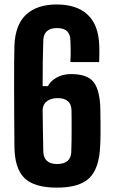

<svg xmlns="http://www.w3.org/2000/svg" viewBox="-20 -829 506 858"><path d="M234 9.5Q133.5 9.5 89.5 -33Q45.5 -75.5 44.5 -174Q44 -243.5 43.5 -311.2Q43 -379 43 -439.8Q43 -500.5 43.2 -548.8Q43.5 -597 44.5 -626.5Q48.5 -720 97.5 -764.5Q146.5 -809 233 -809Q323.5 -809 372 -763Q420.5 -717 423.5 -626.5Q424 -616.5 424 -603.2Q424 -590 423.8 -576.8Q423.5 -563.5 423 -551.5H294.5Q295.5 -567.5 295.8 -581Q296 -594.5 295.8 -610.5Q295.5 -626.5 294.5 -650Q294 -675 280 -689.2Q266 -703.5 235 -703.5Q205.5 -703.5 190 -690Q174.5 -676.5 173.5 -650Q172 -606 171.2 -554.2Q170.5 -502.5 170.5 -444H194Q206 -467 233.2 -482.5Q260.5 -498 297.5 -498Q371.5 -498 399.2 -461Q427 -424 428.5 -338.5Q429 -308 429.2 -279.8Q429.5 -251.5 429.2 -225.5Q429 -199.5 427.5 -174Q423 -75.5 378.8 -33Q334.5 9.5 234 9.5ZM235 -96Q266 -96 282 -110Q298 -124 298.5 -150.5Q299.5 -176.5 299.8 -201.2Q300 -226 300 -249.2Q300 -272.5 300 -294Q300 -315.5 299.5 -336Q299 -363.5 283 -377Q267 -390.5 238.5 -390.5Q208 -390.5 189.8 -376.8Q171.5 -363 170.5 -337.5Q171.5 -293.5 171.8 -247Q172 -200.5 173.5 -150.5Q174.5 -124 190 -110Q205.5 -96 235 -96Z"/></svg>

Font: Big Shoulders Display Thin ExtraBold
Style: Regular
Weight: 800
Version: Version 2.002